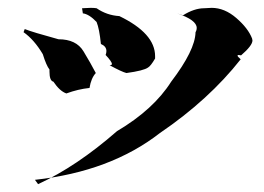

<svg xmlns="http://www.w3.org/2000/svg" viewBox="-20 -508 673 489"><path d="M77 -39Q175 -84 278 -174Q371 -229 416 -300Q477 -380 478 -426Q481 -431 481 -437Q481 -457 431 -474L446 -469Q475 -487 500 -487L519 -488Q552 -488 582 -462Q612 -436 622 -410L623 -405Q623 -392 594 -367L588 -368Q585 -368 585 -366Q585 -364 593 -357Q512 -254 387 -169Q261 -71 69 -50ZM149 -270Q132 -276 116 -300Q106 -302 106 -326V-331Q98 -341 89 -370Q67 -407 40 -426L43 -434Q63 -426 129 -408Q174 -408 192.5 -377.5Q211 -347 224 -322Q212 -309 208 -284Q179 -281 149 -270ZM302 -322Q290 -325 259 -342H260Q265 -342 265 -345Q265 -351 249 -368Q251 -373 251 -378Q251 -390 237 -396Q233 -435 226 -452Q207 -472 191 -474L189 -487L211 -488Q220 -488 226 -487Q252 -469 284 -467Q375 -423 375 -365V-359Q364 -340 357 -336Q346 -328 302 -322Z"/></svg>

Font: Xiangcui Kesong Xiangcui Kesong
Style: Regular
Weight: 400
Version: Version 1.501;March 28, 2024;FontCreator 14.0.0.2814 64-bit